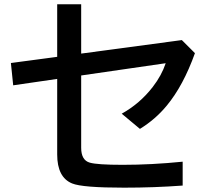

<svg xmlns="http://www.w3.org/2000/svg" viewBox="-20 -844 990 895"><path d="M246.6 -824.2H358.4V-594.2L827.6 -657.2L888.7 -596.2Q834.5 -444.8 757.3 -351.6Q704.6 -287.6 632.3 -243.2L547.4 -314Q632.3 -361.3 691.9 -438.5Q733.4 -492.2 752.4 -549.3L358.4 -492.2V-155.3Q358.4 -97.2 398.4 -85.9Q433.1 -75.7 551.8 -75.7Q686.5 -75.7 831.5 -90.3V21Q699.2 30.8 558.6 30.8Q363.8 30.8 316.4 11.2Q246.6 -17.1 246.6 -124V-476.1L41.5 -446.3L30.8 -550.3L246.6 -579.1Z"/></svg>

Font: FORM UDPGothic
Style: Bold
Weight: 700
Foundry: Pronama LLC
Version: Version 1.051